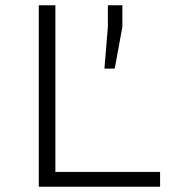

<svg xmlns="http://www.w3.org/2000/svg" viewBox="-20 -708 672 728"><path d="M127 0V-688H190V-56H587V0ZM376 -448 389 -606V-688H444V-606L415 -448Z"/></svg>

Font: Saira Expanded Light
Style: Regular
Weight: 300
Width: 7
Designer: Hector Gatti with collaboration of the Omnibus-Type team
Foundry: Omnibus-Type
Version: Version 1.101